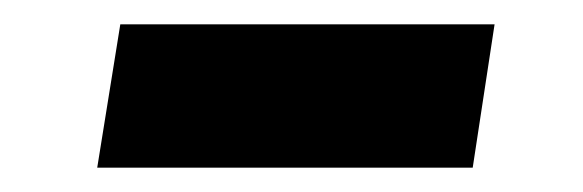

<svg xmlns="http://www.w3.org/2000/svg" viewBox="-20 -347 480 158"><path d="M60 -209 79 -327H387L369 -209Z"/></svg>

Font: Nunito Sans 12pt ExtraLight ExtraBold
Style: Italic
Weight: 800
Italic angle: -9°
Version: Version 3.101;gftools[0.9.27]